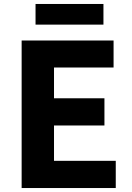

<svg xmlns="http://www.w3.org/2000/svg" viewBox="-20 -947 663 967"><path d="M89 0V-743H552V-607H252V-452H506V-315H252V-137H563V0ZM159 -823V-927H501V-823Z"/></svg>

Font: Noto Sans KR ExtraBold
Style: Regular
Weight: 800
Designer: Ryoko NISHIZUKA  (kana, bopomofo & ideographs); Paul D. Hunt (Latin, Greek & Cyrillic); Sandoll Communications , Soo-you
Foundry: Adobe
Version: Version 2.004-H2;hotconv 1.0.118;makeotfexe 2.5.65603